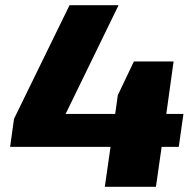

<svg xmlns="http://www.w3.org/2000/svg" viewBox="-20 -720 742 740"><path d="M34 -262 248 -700H437L233 -281H424L434 -353L496 -483H649L621 -281H687L669 -154H603L581 0H384L406 -154H19Z"/></svg>

Font: Pathway Extreme 8pt Thin 12pt ExtraBold
Style: Italic
Weight: 800
Italic angle: -8°
Version: Version 1.001;gftools[0.9.26]